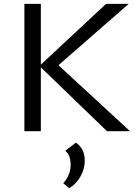

<svg xmlns="http://www.w3.org/2000/svg" viewBox="-20 -678 719 992"><path d="M282 -341 652 0H533L191 -330V0H106V-658H191V-344L528 -658H645ZM372 59Q418 90 418 152Q418 193 396.5 232.5Q375 272 338 294L307 269Q345 226 345 173Q345 123 317 101Z"/></svg>

Font: EauTestText Medium
Style: Regular
Weight: 500
Designer: Christian Thalmann (Catharsis Fonts)
Version: Version 0.001;PS 000.001;hotconv 1.0.88;makeotf.lib2.5.64775